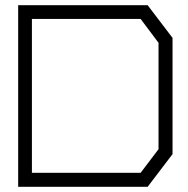

<svg xmlns="http://www.w3.org/2000/svg" viewBox="-20 -720 725 740"><path d="M549 0H50V-700H549L645 -574V-126ZM591 -555 522 -647H103V-54H522L591 -145Z"/></svg>

Font: Turret Road
Style: Regular
Weight: 400
Designer: Noponies
Foundry: Noponies
Version: Version 1.001; ttfautohint (v1.8)